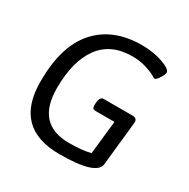

<svg xmlns="http://www.w3.org/2000/svg" viewBox="-160 -854 993 1007"><g transform="rotate(30 336.0 -350.0)"><path d="M418 -706Q488 -706 545 -686Q602 -666 602 -645Q602 -633 586.5 -609.5Q571 -586 562 -586Q560 -586 541 -597Q522 -608 485.5 -619Q449 -630 404 -630Q275 -630 209.5 -540.5Q144 -451 144 -288Q144 -70 342 -70Q422 -70 472 -83L494 -285H376Q359 -285 359 -307Q359 -361 384 -361H560Q587 -361 587 -337Q587 -330 582 -284Q577 -238 569.5 -169Q562 -100 559 -66Q551 6 328 6Q52 6 52 -275Q52 -491 149 -598.5Q246 -706 418 -706Z"/></g></svg>

Font: Asap
Style: Italic
Weight: 400
Italic angle: -6°
Designer: Pablo Cosgaya
Foundry: Pablo Cosgaya
Version: Version 1.007;PS 001.007;hotconv 1.0.70;makeotf.lib2.5.58329